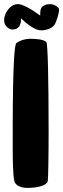

<svg xmlns="http://www.w3.org/2000/svg" viewBox="-27 -905 308 936"><path d="M217 -885C199 -885 176 -878 171 -858C170 -854 169 -845 169 -835V-829C130 -858 84 -885 61 -885C21 -885 -7 -839 -7 -807C-7 -778 17 -761 33 -761C51 -761 65 -769 70 -783C74 -792 76 -804 75 -816C102 -790 143 -757 173 -757C211 -757 235 -775 241 -788C247 -799 261 -838 261 -858C261 -869 239 -885 217 -885ZM121 -716C98 -716 72 -709 53 -695C34 -681 35 -317 35 -196C35 -121 36 -52 43 -22C48 -2 73 11 106 11C161 11 201 -2 206 -22C208 -36 210 -139 210 -264C210 -519 206 -693 199 -700C187 -712 153 -716 121 -716Z"/></svg>

Font: Manosque
Style: Regular
Weight: 400
Designer: Ariel Martín Pérez
Foundry: Ariel Martín Pérez
Version: Version 1.005;hotconv 1.0.109;makeotfexe 2.5.65596